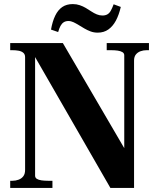

<svg xmlns="http://www.w3.org/2000/svg" viewBox="-20 -921 774 941"><path d="M30 0V-35H41Q57 -35 71.5 -40.5Q86 -46 94.5 -57.5Q103 -69 103 -88V-641Q103 -655 94 -662.5Q85 -670 71 -672.5Q57 -675 41 -675H30V-710H288L607 -164L589 -124V-650Q589 -660 580 -665.5Q571 -671 556.5 -673Q542 -675 524 -675H503V-710H710V-675H699Q683 -675 669 -670Q655 -665 646 -654Q637 -643 637 -624V0H521L128 -683L152 -687V-60Q152 -50 160.5 -44.5Q169 -39 184 -37Q199 -35 216 -35H237V0ZM459 -761Q440 -761 424 -767Q408 -773 393.5 -781.5Q379 -790 366 -798Q353 -806 340.5 -812Q328 -818 315 -818Q302 -818 292.5 -812Q283 -806 276.5 -794Q270 -782 265 -764L230 -776Q237 -816 250.5 -844Q264 -872 285 -886.5Q306 -901 337 -901Q355 -901 371 -895.5Q387 -890 400.5 -882Q414 -874 427.5 -865Q441 -856 454.5 -850.5Q468 -845 482 -845Q496 -845 506 -850.5Q516 -856 523 -868.5Q530 -881 537 -900L572 -887Q563 -848 548 -820Q533 -792 511 -776.5Q489 -761 459 -761Z"/></svg>

Font: Roboto Serif 144pt SemiBold
Style: Regular
Weight: 600
Version: Version 1.008